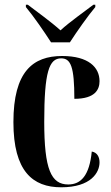

<svg xmlns="http://www.w3.org/2000/svg" viewBox="-20 -786 473 816"><path d="M197 -606H277C306 -651 353 -718 385 -756V-766H377C338 -736 279 -695 237 -657C195 -695 137 -736 98 -766H90V-756C122 -718 168 -651 197 -606ZM240 10C367 10 403 -53 403 -96C403 -119 393 -138 370 -142C360 -40 324 -2 270 -2C197 -2 168 -67 168 -268C168 -482 189 -538 240 -538C281 -538 296 -502 296 -366C386 -366 403 -407 403 -441C403 -500 356 -548 244 -548C120 -548 37 -482 37 -267C37 -58 119 10 240 10Z"/></svg>

Font: Noto Serif Display ExtraCondensed
Style: Bold
Weight: 700
Width: 2
Designer: Monotype Design Team
Foundry: Monotype Imaging Inc.
Version: Version 2.009